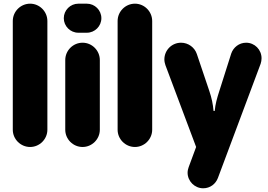

<svg xmlns="http://www.w3.org/2000/svg" viewBox="-20 -783 1444 1033"><path d="M142.1 7.8C192.9 7.8 234.9 -34.2 234.9 -85V-669.9C234.9 -721.2 192.9 -763.2 142.1 -763.2C90.8 -763.2 48.8 -721.2 48.8 -669.9V-85C48.8 -34.2 90.8 7.8 142.1 7.8Z M447.3 -606.9C490.2 -606.9 525.4 -642.1 525.4 -685.1C525.4 -728 490.2 -763.2 447.3 -763.2H401.4C358.4 -763.2 323.2 -728 323.2 -685.1C323.2 -642.1 358.4 -606.9 401.4 -606.9ZM424.3 7.8C475.1 7.8 517.1 -34.2 517.1 -85V-460C517.1 -511.2 475.1 -553.2 424.3 -553.2C373 -553.2 331.1 -511.2 331.1 -460V-85C331.1 -34.2 373 7.8 424.3 7.8Z M706.1 7.8C756.8 7.8 798.8 -34.2 798.8 -85V-669.9C798.8 -721.2 756.8 -763.2 706.1 -763.2C654.8 -763.2 612.8 -721.2 612.8 -669.9V-85C612.8 -34.2 654.8 7.8 706.1 7.8Z M1073.2 230C1110.4 230 1140.1 207 1152.3 174.8L1382.3 -439.9C1385.3 -449.2 1387.2 -459 1387.2 -469.2C1387.2 -516.1 1350.1 -553.2 1304.2 -553.2C1266.1 -553.2 1235.4 -527.8 1224.1 -495.1L1160.2 -293.9C1147.9 -255.9 1138.2 -222.2 1135.3 -186H1128.9C1126 -221.2 1119.1 -255.9 1106 -293.9L1039.1 -492.2C1027.3 -527.8 993.2 -553.2 954.1 -553.2C904.3 -553.2 864.3 -513.2 864.3 -462.9C864.3 -452.1 867.2 -440.9 870.1 -432.1L1035.2 7.8L995.1 116.2C992.2 125 989.3 134.8 989.3 146C989.3 191.9 1027.3 230 1073.2 230Z"/></svg>

Font: Jellee Bold
Style: Regular
Weight: 700
Designer: Alfredo Marco Pradil
Foundry: Hanken Design Co.
Version: Version 1.223;hotconv 1.0.109;makeotfexe 2.5.65596